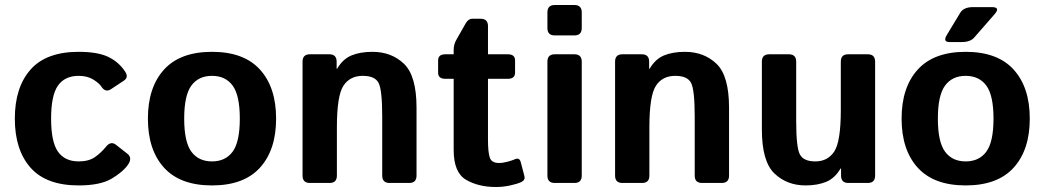

<svg xmlns="http://www.w3.org/2000/svg" viewBox="-20 -729 4162 765"><path d="M39.1 -256.3Q39.1 -380.9 101.6 -451.7Q164.1 -522.5 293.5 -522.5Q369.1 -522.5 411.1 -502.4Q453.1 -482.4 478.5 -443.8Q493.7 -420.9 473.6 -407.7L421.9 -373.5Q399.9 -358.9 383.3 -384.8Q375 -397.5 351.6 -412.1Q328.1 -426.8 293.5 -426.8Q238.3 -426.8 210.9 -387.9Q183.6 -349.1 183.6 -256.3Q183.6 -163.6 210.9 -124.8Q238.3 -85.9 293.5 -85.9Q333 -85.9 357.4 -102.5Q381.8 -119.1 403.3 -145.5Q421.9 -168 442.4 -151.9L487.8 -116.2Q508.3 -100.1 490.2 -73.2Q471.2 -44.9 425.5 -17.6Q379.9 9.8 293.5 9.8Q164.1 9.8 101.6 -61Q39.1 -131.8 39.1 -256.3Z M569.3 -256.3Q569.3 -380.9 633.5 -451.7Q697.8 -522.5 824.7 -522.5Q951.7 -522.5 1015.9 -451.7Q1080.1 -380.9 1080.1 -256.3Q1080.1 -131.8 1015.9 -61Q951.7 9.8 824.7 9.8Q697.8 9.8 633.5 -61Q569.3 -131.8 569.3 -256.3ZM713.9 -256.3Q713.9 -163.6 742.4 -124.8Q771 -85.9 824.7 -85.9Q878.4 -85.9 907 -124.8Q935.5 -163.6 935.5 -256.3Q935.5 -349.1 907 -387.9Q878.4 -426.8 824.7 -426.8Q771 -426.8 742.4 -387.9Q713.9 -349.1 713.9 -256.3Z M1214.8 0Q1185.5 0 1185.5 -29.3V-483.4Q1185.5 -512.7 1214.8 -512.7H1292Q1321.3 -512.7 1321.3 -483.4V-455.1H1323.2Q1345.7 -493.7 1380.4 -508.1Q1415 -522.5 1463.9 -522.5Q1540 -522.5 1589.8 -474.6Q1639.6 -426.8 1639.6 -299.8V-29.3Q1639.6 0 1610.4 0H1532.2Q1502.9 0 1502.9 -29.3V-264.6Q1502.9 -371.1 1488.3 -398.9Q1473.6 -426.8 1425.3 -426.8Q1374 -426.8 1348.1 -387Q1322.3 -347.2 1322.3 -221.7V-29.3Q1322.3 0 1293 0Z M1754.4 -415Q1725.6 -415 1725.6 -439.5V-488.3Q1725.6 -512.7 1754.4 -512.7H1787.6V-529.8Q1787.6 -551.8 1797.9 -569.8L1835.4 -635.7Q1846.2 -654.3 1860.8 -654.3H1895Q1924.3 -654.3 1924.3 -625V-512.7H2003.4Q2032.2 -512.7 2032.2 -488.3V-439.5Q2032.2 -415 2003.4 -415H1924.3V-172.9Q1924.3 -123 1931.4 -101.3Q1938.5 -79.6 1968.3 -79.6Q1983.4 -79.6 2002.4 -84.7Q2021.5 -89.8 2032.2 -94.7Q2049.3 -102.5 2054.7 -83.5L2069.3 -27.8Q2073.7 -11.2 2056.6 -3.4Q2040.5 3.9 2012.5 10Q1984.4 16.1 1956.1 16.1Q1886.2 16.1 1836.9 -12.7Q1787.6 -41.5 1787.6 -131.3V-415Z M2190.4 0Q2161.1 0 2161.1 -29.3V-483.4Q2161.1 -512.7 2190.4 -512.7H2268.6Q2297.9 -512.7 2297.9 -483.4V-29.3Q2297.9 0 2268.6 0ZM2190.4 -587.9Q2161.1 -587.9 2161.1 -617.2V-679.7Q2161.1 -709 2190.4 -709H2268.6Q2297.9 -709 2297.9 -679.7V-617.2Q2297.9 -587.9 2268.6 -587.9Z M2460 0Q2430.7 0 2430.7 -29.3V-483.4Q2430.7 -512.7 2460 -512.7H2537.1Q2566.4 -512.7 2566.4 -483.4V-455.1H2568.4Q2590.8 -493.7 2625.5 -508.1Q2660.2 -522.5 2709 -522.5Q2785.2 -522.5 2835 -474.6Q2884.8 -426.8 2884.8 -299.8V-29.3Q2884.8 0 2855.5 0H2777.3Q2748 0 2748 -29.3V-264.6Q2748 -371.1 2733.4 -398.9Q2718.8 -426.8 2670.4 -426.8Q2619.1 -426.8 2593.3 -387Q2567.4 -347.2 2567.4 -221.7V-29.3Q2567.4 0 2538.1 0Z M3015.6 -212.9V-483.4Q3015.6 -512.7 3044.9 -512.7H3123Q3152.3 -512.7 3152.3 -483.4V-248Q3152.3 -141.6 3167 -113.8Q3181.6 -85.9 3228.5 -85.9Q3278.3 -85.9 3304.2 -125.7Q3330.1 -165.5 3330.1 -291V-483.4Q3330.1 -512.7 3359.4 -512.7H3437.5Q3466.8 -512.7 3466.8 -483.4V-29.3Q3466.8 0 3437.5 0H3360.4Q3331.1 0 3331.1 -29.3V-57.6H3329.1Q3306.6 -19 3272 -4.6Q3237.3 9.8 3189.9 9.8Q3115.2 9.8 3065.4 -38.1Q3015.6 -85.9 3015.6 -212.9Z M3572.3 -256.3Q3572.3 -380.9 3636.5 -451.7Q3700.7 -522.5 3827.6 -522.5Q3954.6 -522.5 4018.8 -451.7Q4083 -380.9 4083 -256.3Q4083 -131.8 4018.8 -61Q3954.6 9.8 3827.6 9.8Q3700.7 9.8 3636.5 -61Q3572.3 -131.8 3572.3 -256.3ZM3716.8 -256.3Q3716.8 -163.6 3745.4 -124.8Q3773.9 -85.9 3827.6 -85.9Q3881.3 -85.9 3909.9 -124.8Q3938.5 -163.6 3938.5 -256.3Q3938.5 -349.1 3909.9 -387.9Q3881.3 -426.8 3827.6 -426.8Q3773.9 -426.8 3745.4 -387.9Q3716.8 -349.1 3716.8 -256.3ZM3763.2 -561.5Q3735.4 -561.5 3752.9 -590.3L3805.7 -677.7Q3819.3 -700.7 3857.4 -700.7H3931.6Q3967.8 -700.7 3942.4 -671.9L3861.8 -579.6Q3846.2 -561.5 3812.5 -561.5Z"/></svg>

Font: Istok Web
Style: Bold
Weight: 700
Designer: Andrey V. Panov
Foundry: Andrey V. Panov
Version: Version 1.0.2g